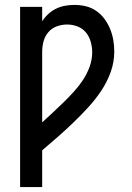

<svg xmlns="http://www.w3.org/2000/svg" viewBox="-20 -763 540 783"><path d="M62 0V-735H152V-676Q162 -692 176.5 -705.5Q191 -719 208.5 -727.5Q226 -736 245 -739.5Q264 -743 284 -743Q307 -743 330 -737.5Q353 -732 372.5 -718.5Q392 -705 406 -686Q420 -667 429 -645Q438 -623 442 -600Q446 -577 446 -553Q446 -510 431.5 -469.5Q417 -429 393 -393Q369 -357 340 -325.5Q311 -294 280 -264Q249 -234 217 -206Q185 -178 152 -150V0ZM152 -264Q174 -284 196 -304.5Q218 -325 239.5 -346Q261 -367 281.5 -389.5Q302 -412 318.5 -437Q335 -462 345.5 -491Q356 -520 356 -550Q356 -571 350 -592.5Q344 -614 330.5 -630.5Q317 -647 296.5 -655Q276 -663 254 -663Q232 -663 211.5 -655.5Q191 -648 177 -631.5Q163 -615 157.5 -594Q152 -573 152 -551Z"/></svg>

Font: Iosevka Medium
Style: Regular
Weight: 500
Monospace: yes
Designer: Belleve Invis
Foundry: Belleve Invis
Version: Version 32.5.0; ttfautohint (v1.8.4)